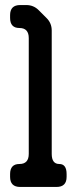

<svg xmlns="http://www.w3.org/2000/svg" viewBox="-20 -732 304 761"><path d="M60 9H204Q244 9 244 -31V-42Q244 -82 215 -82Q185 -82 185 -122V-611Q185 -640 165 -660L133 -692Q113 -712 84 -712H60Q20 -712 20 -672V-661Q20 -621 57 -621Q94 -621 94 -581V-122Q94 -82 57 -82Q20 -82 20 -42V-31Q20 9 60 9Z"/></svg>

Font: WDXL Lubrifont SC
Style: Regular
Weight: 400
Designer: [WDXL Lubrifont] Copyright 2020-2022 (c) NightFurySL2001, Skr-ZERO; [ZCOOL QingKe HuangYou] Copyright 2018-2022 (c) The 
Version: Version 2.001;hotconv 1.1.1;makeotfexe 2.6.0